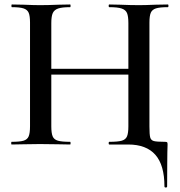

<svg xmlns="http://www.w3.org/2000/svg" viewBox="-20 -645 802 857"><path d="M158 -338H596V-312H158ZM33 -613Q31 -613 31 -619Q31 -625 33 -625L86 -624Q132 -622 158 -622Q193 -622 241 -624L293 -625Q295 -625 295 -619Q295 -613 293 -613Q257 -613 239.5 -607Q222 -601 215.5 -586.5Q209 -572 209 -542V-81Q209 -51 215 -36.5Q221 -22 238.5 -17Q256 -12 293 -12Q295 -12 295 -6Q295 0 293 0Q259 0 240 -1L158 -2L85 -1Q66 0 32 0Q30 0 30 -6Q30 -12 32 -12Q68 -12 85 -17Q102 -22 108 -36.5Q114 -51 114 -81V-544Q114 -574 108 -588Q102 -602 85 -607.5Q68 -613 33 -613ZM468 -12Q506 -12 523.5 -17Q541 -22 547 -36.5Q553 -51 553 -81V-542Q553 -572 547 -586.5Q541 -601 523 -607Q505 -613 468 -613Q465 -613 465 -619Q465 -625 468 -625L516 -624Q564 -622 601 -622Q628 -622 674 -624L729 -625Q732 -625 732 -619Q732 -613 729 -613Q693 -613 676 -607.5Q659 -602 653 -588Q647 -574 647 -544V-81Q647 -44 650.5 -31.5Q654 -19 666.5 -15.5Q679 -12 716 -12Q724 -12 726 -10Q728 -8 728 0Q728 21 727 35Q727 51 726.5 85Q726 119 726 187Q726 192 720 192Q714 192 714 187Q714 92 673.5 46Q633 0 552 0H468Q465 0 465 -6Q465 -12 468 -12Z"/></svg>

Font: Cormorant Infant SemiBold
Style: Regular
Weight: 600
Designer: Christian Thalmann (Catharsis Fonts)
Foundry: Catharsis Fonts
Version: Version 4.000